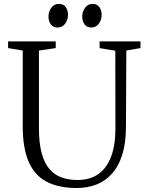

<svg xmlns="http://www.w3.org/2000/svg" viewBox="-20 -955 756 984"><path d="M373.5 8.5Q279 8.5 217.5 -24.5Q156 -57.5 126.2 -127.5Q96.5 -197.5 96.5 -308V-696L21.5 -708.5V-743H265.5V-708.5L179.5 -696V-300.5Q179.5 -221.5 193.8 -169.5Q208 -117.5 234.5 -87.5Q261 -57.5 297.2 -45Q333.5 -32.5 377.5 -32.5Q440.5 -32.5 483.8 -62.8Q527 -93 549.5 -152.8Q572 -212.5 571.5 -301L571 -695L490.5 -708.5V-743H700V-708.5L627.5 -696L625.5 -305Q625.5 -223.5 607.2 -164.2Q589 -105 555.5 -66.8Q522 -28.5 476 -10Q430 8.5 373.5 8.5ZM274.5 -814Q252.5 -814 240.5 -830.2Q228.5 -846.5 228.5 -870Q228.5 -895 242.8 -915Q257 -935 281.5 -935H282.5Q305 -935 316.8 -918.8Q328.5 -902.5 328.5 -879Q328.5 -854 314.2 -834Q300 -814 275.5 -814ZM447 -814Q425 -814 413.2 -830.2Q401.5 -846.5 401.5 -870Q401.5 -895 415.8 -915Q430 -935 454.5 -935H455.5Q477.5 -935 489.2 -918.8Q501 -902.5 501 -879Q501 -854 486.8 -834Q472.5 -814 448 -814Z"/></svg>

Font: Merriweather 60pt Light
Style: Regular
Weight: 300
Version: Version 2.100